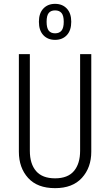

<svg xmlns="http://www.w3.org/2000/svg" viewBox="-20 -966 571 997"><path d="M454 -178Q454 -96 405.5 -42.5Q357 11 266 11Q174 11 126 -42Q78 -95 78 -178V-685H135V-183Q135 -115 167.5 -77.5Q200 -40 266 -40Q332 -40 364 -78Q396 -116 396 -183V-685H454ZM350 -853Q350 -808 327 -783.5Q304 -759 266 -759Q228 -759 205 -783.5Q182 -808 182 -853Q182 -897 205 -921.5Q228 -946 266 -946Q304 -946 327 -921.5Q350 -897 350 -853ZM222 -853Q222 -821 233 -807Q244 -793 266 -793Q288 -793 299.5 -807Q311 -821 311 -853Q311 -885 299.5 -898.5Q288 -912 266 -912Q244 -912 233 -898.5Q222 -885 222 -853Z"/></svg>

Font: Fira Sans Extra Condensed Light
Style: Regular
Weight: 300
Width: 1
Designer: Carrois Corporate & Edenspiekermann AG
Foundry: Carrois Corporate GbR & Edenspiekermann AG
Version: Version 4.203